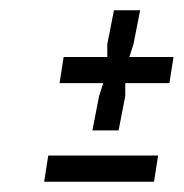

<svg xmlns="http://www.w3.org/2000/svg" viewBox="-20 -570 358 374"><path d="M224 -408V-383L211 -316H160L173 -383L181 -408H96L104 -459H189V-484L202 -550H253L240 -484L232 -459H318L310 -408ZM280 -216H66L74 -267H288Z"/></svg>

Font: Economica
Style: Italic
Weight: 400
Designer: Vicente Lamonaca
Foundry: Vicente Lamonaca
Version: Version 1.100